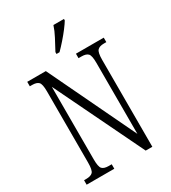

<svg xmlns="http://www.w3.org/2000/svg" viewBox="-221 -1042 1028 1154"><g transform="rotate(-30 293.0 -465.5)"><path d="M32 0V-31H46Q79 -31 92.5 -45Q106 -59 106 -111V-605Q106 -656 92.5 -669.5Q79 -683 48 -683H32V-714H161L449 -112V-605Q449 -655 436 -669Q423 -683 391 -683H370V-714H563V-683H546Q515 -683 501.5 -668.5Q488 -654 488 -603V0H442L145 -614V-111Q145 -59 158 -45Q171 -31 203 -31H224V0ZM268 -784Q290 -825 309 -861Q328 -897 339 -931H412V-921Q402 -904 381.5 -877Q361 -850 336 -821.5Q311 -793 289 -771H268Z"/></g></svg>

Font: Noto Serif Ethiopic ExtraCondensed Light
Style: Regular
Weight: 300
Width: 2
Designer: Monotype Design Team
Foundry: Monotype Imaging Inc.
Version: Version 2.102; ttfautohint (v1.8.4.7-5d5b)